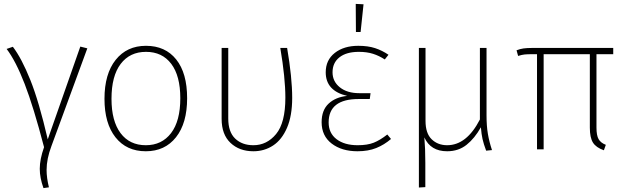

<svg xmlns="http://www.w3.org/2000/svg" viewBox="-20 -766 3218 985"><path d="M225 -51 392 -527 428 -518 244 -17Q219 49 219 106Q219 146 231 195L203 199Q184 146 184 100Q184 51 206 -11Q152 -218 106.5 -335.5Q61 -453 14 -515L46 -526Q91 -467 135.5 -356Q180 -245 225 -51Z M940 -262Q940 -134 883 -62Q826 10 728 10Q629 10 572.5 -61.5Q516 -133 516 -259Q516 -387 573.5 -459Q631 -531 729 -531Q828 -531 884 -461Q940 -391 940 -262ZM552 -259Q552 -145 598.5 -83Q645 -21 728 -21Q810 -21 857.5 -83Q905 -145 905 -262Q905 -377 858.5 -438.5Q812 -500 729 -500Q646 -500 599 -438Q552 -376 552 -259Z M1479 -264Q1479 -172 1452.5 -110.5Q1426 -49 1381 -19.5Q1336 10 1280 10Q1208 10 1162.5 -33Q1117 -76 1117 -156V-520H1151V-158Q1151 -89 1186.5 -55Q1222 -21 1280 -21Q1349 -21 1396.5 -78.5Q1444 -136 1444 -265Q1444 -366 1418 -520H1453Q1479 -368 1479 -264Z M1973 -485 1954 -461Q1925 -480 1893.5 -490Q1862 -500 1821 -500Q1757 -500 1721.5 -472Q1686 -444 1686 -395Q1686 -348 1723.5 -318Q1761 -288 1823 -288H1881L1877 -258H1820Q1666 -258 1666 -138Q1666 -83 1706.5 -52Q1747 -21 1815 -21Q1865 -21 1897.5 -34Q1930 -47 1967 -76L1986 -53Q1951 -23 1910 -6.5Q1869 10 1814 10Q1733 10 1681.5 -29.5Q1630 -69 1630 -139Q1630 -201 1666 -234.5Q1702 -268 1761 -274Q1651 -300 1651 -395Q1651 -458 1697.5 -494.5Q1744 -531 1818 -531Q1868 -531 1904.5 -519Q1941 -507 1973 -485ZM1845 -744 1830 -602H1806L1805 -746Z M2474 7Q2461 -28 2455.5 -52.5Q2450 -77 2447 -113Q2415 -56 2373.5 -23Q2332 10 2274 10Q2189 10 2157 -61Q2162 -5 2162 69V194L2129 196V-520H2163V-146Q2163 -82 2194.5 -51.5Q2226 -21 2274 -21Q2374 -21 2442 -153V-520H2476V-174Q2476 -120 2483 -79Q2490 -38 2504 4Z M3040 -488V-112Q3040 -71 3051 -52Q3062 -33 3088 -23L3078 5Q3038 -9 3022 -34.5Q3006 -60 3006 -111V-488H2769V0H2735V-488H2712Q2685 -488 2671 -486.5Q2657 -485 2638 -479L2630 -508Q2648 -515 2665.5 -517.5Q2683 -520 2709 -520H3126V-488Z"/></svg>

Font: FiraGO UltraLight
Style: Regular
Weight: 200
Designer: bBox Type
Foundry: bBox Type GmbH
Version: Version 1.001